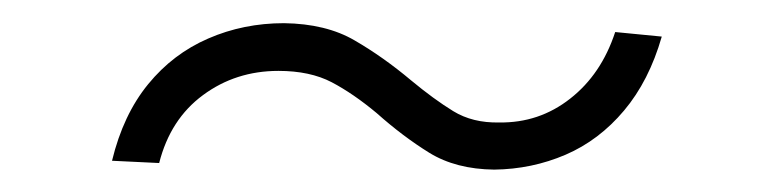

<svg xmlns="http://www.w3.org/2000/svg" viewBox="-20 -372 676 169"><path d="M78.6 -230.5Q88.4 -271 110.4 -297.9Q132.3 -324.7 163.3 -338.1Q194.3 -351.6 230 -351.6Q267.1 -351.1 292.2 -336.4Q317.4 -321.8 341.8 -301.3Q361.8 -284.7 378.9 -274.2Q396 -263.7 419.4 -264.2Q454.6 -263.7 481.9 -285.2Q509.3 -306.6 521.5 -343.8L562.5 -339.8Q551.3 -300.8 529.3 -274.7Q507.3 -248.5 477.8 -235.8Q448.2 -223.1 415 -222.7Q381.3 -223.1 357.9 -237.5Q334.5 -252 311.5 -272.5Q291 -289.6 272 -299.6Q252.9 -309.6 225.1 -309.6Q187.5 -309.6 158.7 -288.3Q129.9 -267.1 120.1 -228.5Z"/></svg>

Font: Inter 17pt ExtraLight
Style: Italic
Weight: 250
Italic angle: -9.3988°
Version: Version 4.001;git-66647c0bb